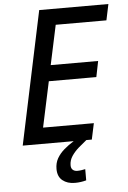

<svg xmlns="http://www.w3.org/2000/svg" viewBox="-61 -758 683 1026"><g transform="rotate(-5 280.0 -245.5)"><path d="M38.1 0 189 -713.9H560.1L542 -627.9H270L224.6 -415.5H479L461.9 -330.6H207L154.8 -86.4H427.2L408.7 0ZM298.8 222.7Q258.3 222.7 232.7 201.9Q207 181.2 207 140.1Q207 108.4 220.9 83.7Q234.9 59.1 258.8 38.3Q282.7 17.6 313 -1L379.4 0Q358.4 16.6 336.2 35.9Q314 55.2 298.8 77.9Q283.7 100.6 283.7 127Q283.7 143.6 293 151.6Q302.2 159.7 316.9 159.7Q329.1 159.7 339.6 158Q350.1 156.2 359.9 154.3V214.4Q346.2 218.3 330.8 220.5Q315.4 222.7 298.8 222.7Z"/></g></svg>

Font: Open Sans Medium
Style: Italic
Weight: 500
Italic angle: -12°
Designer: Monotype Design Team
Foundry: Monotype Imaging Inc.
Version: Version 3.000